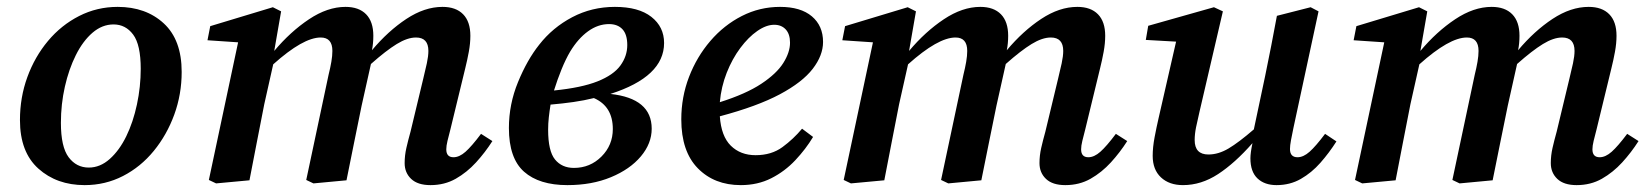

<svg xmlns="http://www.w3.org/2000/svg" viewBox="-20 -524 4789 558"><path d="M226 14Q145 14 91.5 -34Q38 -82 38 -175Q38 -241 59.5 -300Q81 -359 119.5 -405Q158 -451 210 -477.5Q262 -504 322 -504Q404 -504 456 -456Q508 -408 508 -315Q508 -250 486.5 -191Q465 -132 427 -85.5Q389 -39 337.5 -12.5Q286 14 226 14ZM238 -37Q271 -37 299 -62Q327 -87 347 -128Q367 -169 378 -220.5Q389 -272 389 -324Q389 -394 367 -423.5Q345 -453 310 -453Q277 -453 249 -429Q221 -405 200.5 -364Q180 -323 168.5 -272Q157 -221 157 -167Q157 -97 179.5 -67Q202 -37 238 -37Z M1231 14Q1194 14 1175 -4Q1156 -22 1156 -50Q1156 -72 1161 -94Q1166 -116 1173 -141L1210 -295Q1216 -319 1220.5 -340Q1225 -361 1225 -376Q1225 -415 1189 -415Q1164 -415 1133 -396Q1102 -377 1058 -338L1031 -217Q1020 -163 1009 -109Q998 -55 987 0L891 9L870 -1L935 -307Q940 -327 943 -344.5Q946 -362 946 -376Q946 -415 912 -415Q861 -415 774 -337L748 -221Q737 -166 726.5 -111Q716 -56 705 0L608 9L587 -1L672 -401L583 -407L591 -448L773 -503L797 -491L777 -376Q824 -432 878 -468Q932 -504 984 -504Q1023 -504 1044 -482.5Q1065 -461 1065 -420Q1065 -409 1064 -398.5Q1063 -388 1061 -378Q1108 -434 1161 -469Q1214 -504 1266 -504Q1305 -504 1326 -482.5Q1347 -461 1347 -420Q1347 -398 1342.5 -373.5Q1338 -349 1332 -325L1289 -148Q1284 -129 1280.5 -114.5Q1277 -100 1277 -90Q1277 -67 1298 -67Q1315 -67 1333 -83Q1351 -99 1378 -135L1411 -114Q1390 -81 1363.5 -52Q1337 -23 1304.5 -4.5Q1272 14 1231 14Z M1637 -374Q1624 -352 1612 -322.5Q1600 -293 1590 -261Q1670 -269 1716.5 -287.5Q1763 -306 1783 -333.5Q1803 -361 1803 -393Q1803 -424 1789 -439Q1775 -454 1750 -454Q1718 -454 1689 -433Q1660 -412 1637 -374ZM1629 14Q1547 14 1503 -25Q1459 -64 1459 -152Q1459 -221 1485.5 -285.5Q1512 -350 1547 -394Q1586 -444 1643 -474Q1700 -504 1767 -504Q1836 -504 1873 -475Q1910 -446 1910 -399Q1910 -301 1754 -251Q1874 -238 1874 -150Q1874 -107 1842.5 -69.5Q1811 -32 1755.5 -9Q1700 14 1629 14ZM1573 -147Q1573 -85 1593 -60.5Q1613 -36 1648 -36Q1695 -36 1728 -69Q1761 -102 1761 -149Q1761 -215 1706 -239Q1678 -232 1646.5 -227.5Q1615 -223 1580 -220Q1577 -201 1575 -183Q1573 -165 1573 -147Z M2230 -452Q2207 -452 2181 -434Q2155 -416 2131.5 -384.5Q2108 -353 2092 -312.5Q2076 -272 2072 -227Q2148 -251 2192.5 -280.5Q2237 -310 2256.5 -341Q2276 -372 2276 -400Q2276 -425 2263.5 -438.5Q2251 -452 2230 -452ZM2133 14Q2056 14 2008 -35Q1960 -84 1960 -177Q1960 -242 1982.5 -300.5Q2005 -359 2044.5 -405Q2084 -451 2136 -477.5Q2188 -504 2247 -504Q2307 -504 2339.5 -476.5Q2372 -449 2372 -402Q2372 -363 2342 -324Q2312 -285 2246.5 -250Q2181 -215 2072 -186Q2076 -128 2104 -100.5Q2132 -73 2176 -73Q2222 -73 2254 -96.5Q2286 -120 2311 -150L2343 -126Q2322 -91 2291.5 -58.5Q2261 -26 2221.5 -6Q2182 14 2133 14Z M3076 14Q3039 14 3020 -4Q3001 -22 3001 -50Q3001 -72 3006 -94Q3011 -116 3018 -141L3055 -295Q3061 -319 3065.5 -340Q3070 -361 3070 -376Q3070 -415 3034 -415Q3009 -415 2978 -396Q2947 -377 2903 -338L2876 -217Q2865 -163 2854 -109Q2843 -55 2832 0L2736 9L2715 -1L2780 -307Q2785 -327 2788 -344.5Q2791 -362 2791 -376Q2791 -415 2757 -415Q2706 -415 2619 -337L2593 -221Q2582 -166 2571.5 -111Q2561 -56 2550 0L2453 9L2432 -1L2517 -401L2428 -407L2436 -448L2618 -503L2642 -491L2622 -376Q2669 -432 2723 -468Q2777 -504 2829 -504Q2868 -504 2889 -482.5Q2910 -461 2910 -420Q2910 -409 2909 -398.5Q2908 -388 2906 -378Q2953 -434 3006 -469Q3059 -504 3111 -504Q3150 -504 3171 -482.5Q3192 -461 3192 -420Q3192 -398 3187.5 -373.5Q3183 -349 3177 -325L3134 -148Q3129 -129 3125.5 -114.5Q3122 -100 3122 -90Q3122 -67 3143 -67Q3160 -67 3178 -83Q3196 -99 3223 -135L3256 -114Q3235 -81 3208.5 -52Q3182 -23 3149.5 -4.5Q3117 14 3076 14Z M3690 14Q3655 14 3634.5 -5.5Q3614 -25 3614 -64Q3614 -80 3620 -108Q3569 -50 3520 -18Q3471 14 3418 14Q3378 14 3354 -8.5Q3330 -31 3330 -71Q3330 -96 3335.5 -125Q3341 -154 3347 -180L3398 -403L3310 -408L3317 -449L3508 -503L3534 -491L3466 -199Q3460 -174 3456 -154Q3452 -134 3452 -117Q3452 -75 3492 -75Q3521 -75 3550.5 -92.5Q3580 -110 3624 -148L3657 -304Q3666 -348 3674.5 -391Q3683 -434 3691 -478L3789 -503L3812 -491L3739 -152Q3735 -133 3732 -117Q3729 -101 3729 -91Q3729 -67 3751 -67Q3768 -67 3786 -83Q3804 -99 3831 -135L3864 -113Q3843 -80 3817.5 -51Q3792 -22 3760.5 -4Q3729 14 3690 14Z M4562 14Q4525 14 4506 -4Q4487 -22 4487 -50Q4487 -72 4492 -94Q4497 -116 4504 -141L4541 -295Q4547 -319 4551.5 -340Q4556 -361 4556 -376Q4556 -415 4520 -415Q4495 -415 4464 -396Q4433 -377 4389 -338L4362 -217Q4351 -163 4340 -109Q4329 -55 4318 0L4222 9L4201 -1L4266 -307Q4271 -327 4274 -344.5Q4277 -362 4277 -376Q4277 -415 4243 -415Q4192 -415 4105 -337L4079 -221Q4068 -166 4057.5 -111Q4047 -56 4036 0L3939 9L3918 -1L4003 -401L3914 -407L3922 -448L4104 -503L4128 -491L4108 -376Q4155 -432 4209 -468Q4263 -504 4315 -504Q4354 -504 4375 -482.5Q4396 -461 4396 -420Q4396 -409 4395 -398.5Q4394 -388 4392 -378Q4439 -434 4492 -469Q4545 -504 4597 -504Q4636 -504 4657 -482.5Q4678 -461 4678 -420Q4678 -398 4673.5 -373.5Q4669 -349 4663 -325L4620 -148Q4615 -129 4611.5 -114.5Q4608 -100 4608 -90Q4608 -67 4629 -67Q4646 -67 4664 -83Q4682 -99 4709 -135L4742 -114Q4721 -81 4694.5 -52Q4668 -23 4635.5 -4.5Q4603 14 4562 14Z"/></svg>

Font: Source Serif 4 SmText Semibold
Style: Italic
Weight: 600
Italic angle: -12°
Designer: Frank Grießhammer
Foundry: Adobe
Version: Version 4.005;hotconv 1.1.0;makeotfexe 2.6.0